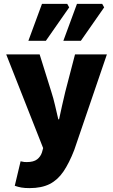

<svg xmlns="http://www.w3.org/2000/svg" viewBox="-20 -780 582 988"><path d="M132 188Q107 188 90 185Q73 182 56 176L86 50Q98 53 104.5 53.5Q111 54 118 54Q153 54 171 40Q189 26 196 4L202 -18L12 -500H184L244 -308Q255 -274 263 -239Q271 -204 280 -166H284Q292 -202 299.5 -237Q307 -272 316 -308L366 -500H530L362 -8Q336 59 306.5 102.5Q277 146 235.5 167Q194 188 132 188ZM126 -570 196 -760H326L336 -742L216 -570ZM306 -570 376 -760H506L516 -742L396 -570Z"/></svg>

Font: Source Sans 3 Black
Style: Regular
Weight: 900
Designer: Paul D. Hunt
Foundry: Adobe
Version: Version 3.046;hotconv 1.0.118;makeotfexe 2.5.65603